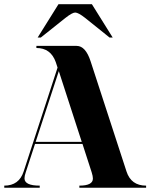

<svg xmlns="http://www.w3.org/2000/svg" viewBox="-20 -879 724 899"><path d="M332 -820.3Q318.4 -820.3 286.1 -794.9L170.9 -703.1H156.2L253.9 -859.4H410.2L507.8 -703.1H493.2L378.9 -794.9Q346.7 -820.3 332 -820.3ZM362.8 -214.8 255.4 -545.9 147 -214.8ZM366.2 -205.1H144L100.6 -72.3Q94.7 -55.7 94.7 -43.9Q94.7 -9.8 166 -9.8V0H0V-9.8Q69.3 -9.8 90.8 -76.2L249.5 -562.5L241.2 -587.9Q217.8 -654.3 150.4 -654.3V-664.1H338.9Q380.9 -664.1 404.3 -591.8L572.3 -76.2Q593.8 -9.8 664.1 -9.8V0H351.6V-9.8Q415 -9.8 415 -43Q415 -54.2 409.2 -72.3Z"/></svg>

Font: spinweradC
Style: Bold
Weight: 700
Width: 7
Version: Version 0.3